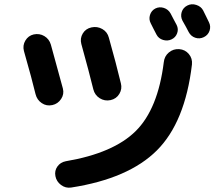

<svg xmlns="http://www.w3.org/2000/svg" viewBox="-20 -842 1040 905"><path d="M884.8 -538.1Q852.5 -265.6 719.2 -132.8Q585.9 0 315.4 42Q289.1 45.9 267.6 29.8Q246.1 13.7 241.2 -11.7Q236.3 -37.1 250.5 -57.1Q264.6 -77.1 290 -82Q514.6 -120.1 619.6 -224.1Q724.6 -328.1 752 -548.8Q754.9 -577.1 775.9 -594.7Q796.9 -612.3 824.7 -610.4Q852.5 -608.4 870.1 -587.4Q887.7 -566.4 884.8 -538.1ZM788.1 -656.2Q769.5 -647.5 748.5 -653.8Q727.5 -660.2 717.8 -678.7Q712.9 -687.5 704.1 -705.1Q695.3 -722.7 690.4 -732.4Q680.7 -751 687 -771.5Q693.4 -792 711.9 -801.8Q731.4 -811.5 752.4 -804.7Q773.4 -797.9 784.2 -778.3Q789.1 -769.5 797.9 -752Q806.6 -734.4 812.5 -724.6Q822.3 -705.1 814.9 -685.1Q807.6 -665 788.1 -656.2ZM937.5 -793Q942.4 -783.2 951.7 -764.2Q960.9 -745.1 964.8 -737.3Q974.6 -717.8 967.8 -697.3Q960.9 -676.8 940.9 -667Q920.9 -657.2 900.4 -664.1Q879.9 -670.9 869.1 -691.4Q860.4 -709 839.8 -745.1Q830.1 -764.6 836.4 -785.2Q842.8 -805.7 862.8 -815.9Q882.8 -826.2 905.3 -818.8Q927.7 -811.5 937.5 -793ZM147.5 -398.4Q131.8 -464.8 92.8 -601.6Q85.9 -627.9 99.6 -650.9Q113.3 -673.8 138.7 -679.7Q166 -685.5 189 -671.9Q211.9 -658.2 219.7 -631.8Q249 -526.4 276.4 -424.8Q283.2 -398.4 268.1 -375.5Q252.9 -352.5 226.6 -346.7Q199.2 -340.8 176.8 -356Q154.3 -371.1 147.5 -398.4ZM419.9 -420.9Q401.4 -497.1 363.3 -634.8Q356.4 -661.1 370.1 -684.1Q383.8 -707 411.1 -712.9Q438.5 -718.8 462.4 -705.1Q486.3 -691.4 493.2 -664.1Q527.3 -543 549.8 -449.2Q556.6 -422.9 542.5 -399.4Q528.3 -376 501 -370.1Q473.6 -364.3 450.2 -378.9Q426.8 -393.6 419.9 -420.9Z"/></svg>

Font: Rounded-X Mgen+ 1mn bold
Style: Bold
Weight: 700
Designer: [Source Han Sans]
Ryoko NISHIZUKA  (kana & ideographs); Paul D. Hunt (Latin, Greek & Cyrillic); Wenlong ZHANG  (bopomofo
Version: Version 1.059.20150602